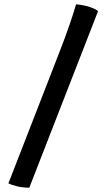

<svg xmlns="http://www.w3.org/2000/svg" viewBox="-20 -775 494 891"><path d="M116 96Q84 96 57 89Q30 82 19 76L248 -513Q283 -602 304 -664Q325 -726 333 -755Q374 -751 401 -741Q428 -731 435 -723Z"/></svg>

Font: Texturina 12pt Black
Style: Regular
Weight: 900
Designer: Guillermo Torres Carreño
Foundry: Omnibus-Type
Version: Version 1.002